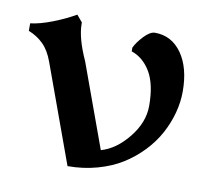

<svg xmlns="http://www.w3.org/2000/svg" viewBox="-67 -575 706 650"><g transform="rotate(10 286.0 -249.5)"><path d="M204.6 5.4 82 -331.5Q68.4 -369.1 47.1 -390.1Q25.9 -411.1 -3.9 -422.9V-448.7Q29.3 -452.6 71.8 -469.2Q114.3 -485.8 148.4 -505.4L168 -481.9V-477.1Q168 -428.2 201.7 -354.5L306.2 -67.4Q357.4 -82 399.4 -134.3Q441.4 -186.5 441.4 -243.2Q441.4 -317.9 416.5 -359.6Q391.6 -401.4 351.1 -415V-427.7Q359.9 -446.8 380.6 -468.8Q401.4 -490.7 418 -490.7Q475.6 -490.7 510.3 -441.7Q544.9 -392.6 544.9 -311Q544.9 -274.4 534.9 -237.1Q524.9 -199.7 505.9 -164.6Q486.8 -129.4 457.3 -98.4Q427.7 -67.4 391.1 -44.4Q354.5 -21.5 306.4 -8.1Q258.3 5.4 204.6 5.4Z"/></g></svg>

Font: Flanker
Style: Bold
Weight: 700
Designer: Flanker
Foundry: Flanker
Version: Version 2.021